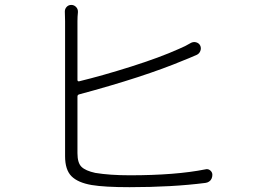

<svg xmlns="http://www.w3.org/2000/svg" viewBox="-20 -778 1040 788"><path d="M304.7 -390.6Q297.9 -388.7 297.9 -381.8V-149.4Q297.9 -109.4 314.5 -93.3Q331.1 -77.1 371.1 -68.4Q430.7 -58.6 512.7 -58.6Q701.2 -58.6 823.2 -83Q834 -85.9 842.8 -78.6Q851.6 -71.3 851.6 -60.5Q851.6 -51.8 848.1 -44.4Q844.7 -37.1 837.9 -32.7Q831.1 -28.3 823.2 -27.3Q686.5 -9.8 511.7 -9.8Q409.2 -9.8 356.4 -18.6Q299.8 -28.3 273.4 -54.7Q247.1 -81.1 247.1 -136.7V-691.4L246.1 -730.5Q246.1 -741.2 252.9 -749Q260.7 -757.8 272.5 -757.8Q284.2 -757.8 292.5 -749Q300.8 -740.2 299.8 -727.5Q297.9 -710 297.9 -691.4V-450.2Q297.9 -443.4 304.7 -444.3Q401.4 -467.8 518.6 -504.9Q635.7 -542 713.9 -577.1Q740.2 -587.9 764.6 -602.5Q775.4 -607.4 786.1 -604Q796.9 -600.6 801.8 -590.8Q806.6 -580.1 802.2 -568.8Q797.9 -557.6 787.1 -552.7Q749 -536.1 733.4 -530.3Q570.3 -461.9 304.7 -390.6Z"/></svg>

Font: Gen Jyuu Gothic Light
Style: Regular
Weight: 200
Designer: [Source Han Sans]
Ryoko NISHIZUKA  (kana & ideographs); Paul D. Hunt (Latin, Greek & Cyrillic); Wenlong ZHANG  (bopomofo
Version: Version 1.002.20150607